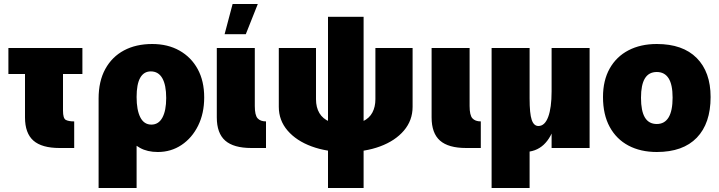

<svg xmlns="http://www.w3.org/2000/svg" viewBox="-20 -740 3593 960"><path d="M22 -500H392V-370H22ZM351 0H278Q189 0 147 -37Q105 -74 105 -153V-500H295V-187Q295 -148 309 -140.5Q323 -133 351 -133Z M473 -251 663 -274V200H473ZM473 -247Q473 -334 506.5 -395Q540 -456 600 -488Q660 -520 741 -520Q819 -520 877.5 -487Q936 -454 968.5 -394.5Q1001 -335 1001 -253Q1001 -173 970.5 -111.5Q940 -50 887.5 -15Q835 20 769 20Q717 20 680 -0.5Q643 -21 620 -53Q597 -85 587.5 -122Q578 -159 581 -192Q563 -202 538 -221Q513 -240 489 -250ZM737 -117Q773 -117 792 -152Q811 -187 811 -250Q811 -315 791.5 -349Q772 -383 734 -383Q699 -383 681 -351Q663 -319 663 -255Q663 -190 681.5 -153.5Q700 -117 737 -117Z M1237 0Q1148 0 1106 -37Q1064 -74 1064 -153V-500H1254V-210Q1254 -164 1268 -148.5Q1282 -133 1310 -133V0ZM1143 -720H1269L1209 -569H1103Z M1560 -500V-244Q1560 -203 1577 -174.5Q1594 -146 1627.5 -132Q1661 -118 1710 -118Q1762 -118 1794.5 -133.5Q1827 -149 1842 -177.5Q1857 -206 1857 -244V-500H2043V-206Q2043 -138 1999.5 -87Q1956 -36 1880.5 -8Q1805 20 1710 20Q1614 20 1538 -8Q1462 -36 1418 -87Q1374 -138 1374 -206V-500ZM1620 -656H1798V200H1620Z M2311 0Q2222 0 2180 -37Q2138 -74 2138 -153V-500H2328V-210Q2328 -164 2342 -148.5Q2356 -133 2384 -133V0Z M2438 -500H2628V200H2438ZM2756 -121Q2737 -52 2698 -16Q2659 20 2600 20Q2524 20 2481 -36.5Q2438 -93 2438 -196V-500H2628V-248Q2628 -172 2638.5 -141Q2649 -110 2672 -110Q2704 -110 2721 -155.5Q2738 -201 2738 -283L2754 -213ZM2738 -500H2928V0H2738Z M3264 20Q3183 20 3122.5 -12Q3062 -44 3028.5 -105.5Q2995 -167 2995 -255Q2995 -338 3028.5 -397.5Q3062 -457 3122.5 -488.5Q3183 -520 3264 -520Q3394 -520 3463.5 -450Q3533 -380 3533 -255Q3533 -123 3464 -51.5Q3395 20 3264 20ZM3264 -120Q3303 -120 3323 -153Q3343 -186 3343 -252Q3343 -317 3323 -348.5Q3303 -380 3264 -380Q3224 -380 3204.5 -348Q3185 -316 3185 -251Q3185 -185 3204.5 -152.5Q3224 -120 3264 -120Z"/></svg>

Font: Moderustic ExtraBold
Style: Regular
Weight: 800
Designer: Tural Alisoy
Foundry: TAFT Foundry
Version: Version 2.120